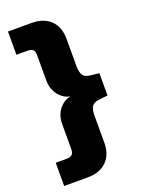

<svg xmlns="http://www.w3.org/2000/svg" viewBox="-164 -779 768 1034"><g transform="rotate(-20 220.5 -262.5)"><path d="M18 180V47H81Q103 47 112.5 37Q122 27 122 5V-140Q122 -173 136 -200.5Q150 -228 174 -245Q198 -262 226 -263V-261Q198 -262 174 -279Q150 -296 136 -324Q122 -352 122 -384V-530Q122 -553 112.5 -562.5Q103 -572 81 -572H18V-705H154Q222 -705 261.5 -667Q301 -629 301 -560V-406Q301 -367 313 -350.5Q325 -334 357 -331L404 -326V-198L357 -193Q325 -190 313 -173.5Q301 -157 301 -118V35Q301 103 261.5 141.5Q222 180 154 180Z"/></g></svg>

Font: Nunito Sans 11pt Black
Style: Regular
Weight: 900
Version: Version 3.101;gftools[0.9.27]